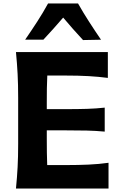

<svg xmlns="http://www.w3.org/2000/svg" viewBox="-20 -1090 703 1110"><path d="M72.3 0Q78.6 -64 81.8 -123.8Q85 -183.6 85 -257.8V-524.9Q85 -601.1 81.8 -662.4Q78.6 -723.6 72.3 -789.1H603.5V-639.6Q551.8 -646.5 492.7 -649.9Q433.6 -653.3 353.5 -653.3H253.4Q251.5 -616.2 251 -578.9Q250.5 -541.5 250.5 -498.5V-459H357.9Q431.2 -459 483.6 -460.7Q536.1 -462.4 585.4 -467.8V-329.1Q533.7 -334 481.2 -335.2Q428.7 -336.4 357.4 -336.4H250.5V-284.7Q250.5 -243.7 251 -207.5Q251.5 -171.4 252.9 -135.7H365.2Q432.1 -135.7 492.2 -138.4Q552.2 -141.1 607.4 -148.9V0ZM460 -858.4Q430.2 -890.6 401.4 -923.1Q372.6 -955.6 345.2 -988.3Q289.1 -922.9 231 -860.8H125.5Q161.6 -913.1 195.6 -965.6Q229.5 -1018.1 257.8 -1069.8H431.2Q460.4 -1018.1 494.4 -965.3Q528.3 -912.6 564 -860.4Z"/></svg>

Font: Pinar Bold
Style: Regular
Weight: 700
Designer: Amin Abedi
Version: Version 3.000